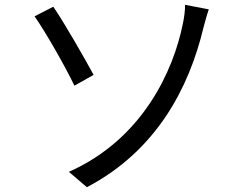

<svg xmlns="http://www.w3.org/2000/svg" viewBox="-20 -753 1040 800"><path d="M267 -37 342 27C632 -125 768 -387 828 -639C832 -652 841 -689 850 -714L751 -733C752 -714 747 -676 741 -650C703 -464 578 -175 267 -37ZM124 -685C171 -618 254 -472 290 -396L370 -441C335 -506 247 -660 202 -725L124 -685Z"/></svg>

Font: Noto Sans T Chinese Regular
Style: Regular
Weight: 400
Designer: Ryoko NISHIZUKA (kana & ideographs); Paul D. Hunt (Latin, Greek & Cyrillic); Wenlong ZHANG (bopomofo); Sandoll Communica
Foundry: Adobe Systems Incorporated
Version: Version 1.000;PS 1;hotconv 1.0.78;makeotf.lib2.5.61930